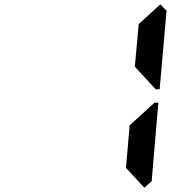

<svg xmlns="http://www.w3.org/2000/svg" viewBox="-20 -945 856 890"><path d="M723 -925 752 -895 720 -531H702L690 -544L605 -636L623 -833ZM682 -456 696 -469H714L683 -105L649 -75L564 -167L581 -364Z"/></svg>

Font: DSEG7 Classic Mini
Style: Bold Italic
Weight: 700
Italic angle: -5°
Designer: Keshikan(Twitter:@keshinomi_88pro)
Version: Version 0.46